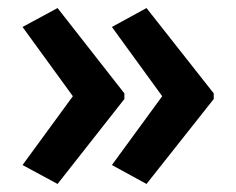

<svg xmlns="http://www.w3.org/2000/svg" viewBox="-20 -509 586 477"><path d="M511 -263 344 -52 258 -99 383 -270 258 -442 344 -489 511 -277ZM289 -263 123 -52 36 -99 161 -270 36 -442 123 -489 289 -277Z"/></svg>

Font: Noto Sans Georgian SemiCondensed SemiBold
Style: Regular
Weight: 600
Width: 4
Designer: Monotype Design Team, Akaki Razmadze
Foundry: Google LLC
Version: Version 2.005; ttfautohint (v1.8.4.7-5d5b)